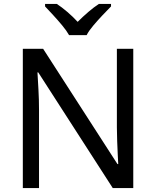

<svg xmlns="http://www.w3.org/2000/svg" viewBox="-20 -964 800 984"><path d="M663 0H558L176 -593H172Q174 -558 177 -506Q180 -454 180 -399V0H97V-714H201L582 -123H586Q585 -139 583.5 -171Q582 -203 580.5 -241Q579 -279 579 -311V-714H663ZM334 -784Q321 -807 299 -833.5Q277 -860 253 -886Q229 -912 211 -931V-944H271Q297 -927 325 -903Q353 -879 378 -852Q405 -879 433 -903Q461 -927 487 -944H549V-931Q530 -912 505.5 -886Q481 -860 458.5 -833.5Q436 -807 424 -784Z"/></svg>

Font: Noto Sans Kawi
Style: Regular
Weight: 400
Designer: Fadhl Haqq
Version: Version 1.000